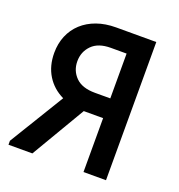

<svg xmlns="http://www.w3.org/2000/svg" viewBox="-127 -807 854 914"><g transform="rotate(20 299.5 -350.0)"><path d="M16 -20 185 -297Q131 -323 101 -371.5Q71 -420 71 -486Q71 -533 87.5 -572.5Q104 -612 135 -640.5Q166 -669 209.5 -684.5Q253 -700 307 -700H510V0H396V-273H300H298L137 0H16ZM396 -373V-600H316Q253 -600 220.5 -567Q188 -534 188 -486Q188 -438 220.5 -405.5Q253 -373 318 -373Z"/></g></svg>

Font: Tilda Sans Semibold
Style: Regular
Weight: 600
Designer: ParaType Ltd
Foundry: ParaType Ltd
Version: Version 1.009